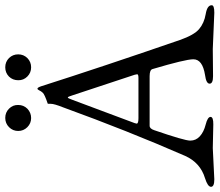

<svg xmlns="http://www.w3.org/2000/svg" viewBox="-75 -767 845 739"><g transform="rotate(-90 347.5 -397.5)"><path d="M313 -750Q313 -729 298.3 -714.4Q283.2 -700.2 262.7 -700.2Q242.2 -700.2 227.5 -714.8Q212.9 -729.5 212.9 -750Q212.9 -770.5 227.5 -785.2Q242.2 -799.8 263.2 -799.8Q284.2 -799.8 298.8 -785.2Q313.5 -770.5 313 -750ZM493.7 -785.2Q507.8 -770.5 507.8 -750Q507.8 -729 493.2 -714.4Q478.5 -700.2 458 -700.2Q437 -700.2 422.4 -714.8Q407.7 -729.5 408.2 -750Q408.2 -771 422.4 -785.6Q437 -799.8 458 -799.8Q479 -799.8 493.7 -785.2ZM241.2 -293.9Q241.2 -287.1 262.2 -287.1H417Q431.2 -287.1 431.2 -292Q431.2 -293.9 429.2 -301.8L350.1 -541Q344.7 -559.1 341.8 -559.1Q338.9 -559.1 333 -542L243.2 -301.8Q241.2 -295.9 241.2 -293.9ZM30.8 -30.8Q90.8 -48.8 117.2 -107.9Q213.4 -328.1 304.2 -578.1Q317.4 -611.3 317.4 -624Q317.4 -636.7 317.9 -636.2Q354 -648.4 359.9 -655.3Q366.2 -662.1 369.1 -668.9Q372.1 -675.8 376 -675.8Q379.9 -675.8 384.8 -662.1Q459 -429.2 563 -127.9Q582 -73.2 605 -53.7Q627.9 -34.2 662.6 -28.3Q697.3 -22.5 696.8 -4.9Q696.8 4.9 668 4.9L528.8 -1L423.8 0Q395 0 395 -13.2Q395 -26.4 428.2 -30.8Q489.3 -40.5 488.8 -76.2Q488.8 -106 451.2 -232.9Q448.2 -244.1 423.8 -244.1H232.9Q221.7 -244.1 215.8 -226.1Q175.8 -109.9 175.8 -87.9Q175.8 -65.9 192.4 -50.8Q209 -35.6 237.8 -28.3Q266.6 -21 267.1 -9.8Q267.1 1.5 237.8 1L147 -1L26.9 4.9Q-2 4.9 -2 -7.8Q-2 -20.5 30.8 -30.8Z"/></g></svg>

Font: EBGaramond
Style: Regular
Weight: 400
Version: Version 000.012g